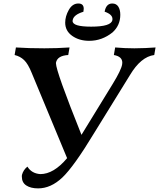

<svg xmlns="http://www.w3.org/2000/svg" viewBox="-20 -960 893 1077"><path d="M193.8 96.7Q152.3 96.7 127.4 80.3Q102.5 64 102.5 30.3L103 21.5Q110.8 -7.3 133.8 -25.4Q157.2 13.2 206.1 16.6Q281.2 16.6 356.4 -72.8L157.7 -551.3Q137.2 -602.1 115.2 -623Q93.3 -644 62 -651.4L69.3 -693.8Q139.2 -689 229 -689Q299.3 -689 370.1 -693.8L362.8 -651.4Q301.3 -647.9 293.9 -607.9V-605Q293.9 -560.5 437 -203.6L612.8 -490.2Q659.7 -566.9 665 -598.1L666 -608.4Q666 -643.1 618.7 -651.4L626 -693.8Q679.7 -689 733.9 -689Q797.9 -689.5 852.5 -693.8L845.2 -651.4Q770 -641.6 708.5 -538.1L507.3 -212.4Q394.5 -25.9 330.1 35.4Q265.6 96.7 193.8 96.7ZM480.5 -731Q424.3 -731 385 -758.8Q345.7 -786.6 345.7 -833Q345.7 -868.7 366 -904.5Q386.2 -940.4 419.4 -940.4Q449.7 -940.4 449.7 -910.6Q449.7 -904.3 447.8 -894Q392.6 -877.4 387.7 -846.7L387.2 -842.3Q387.2 -810.5 491.2 -810.5Q604 -810.5 610.4 -847.7L610.8 -853.5Q610.8 -879.4 566.9 -894.5Q575.2 -940.4 609.9 -940.4Q632.3 -940.4 643.6 -922.9Q654.8 -905.3 654.8 -877Q654.8 -817.9 611.3 -778.3Q552.2 -731 480.5 -731Z"/></svg>

Font: Kelvinch
Style: Bold Italic
Weight: 700
Italic angle: -10°
Designer: Paul James Miller
Foundry: High-Logic / Made with FontCreator
Version: Version 3.30 September 23, 2016